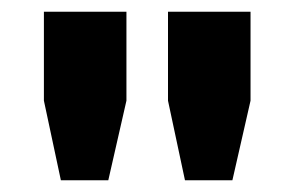

<svg xmlns="http://www.w3.org/2000/svg" viewBox="-20 -707 501 328"><path d="M84 -399 55 -535V-687H196V-535L165 -399ZM296 -399 267 -535V-687H408V-535L377 -399Z"/></svg>

Font: Archivo SemiExpanded
Style: Bold
Weight: 700
Width: 6
Designer: Hector Gatti
Foundry: Omnibus-Type
Version: Version 2.001